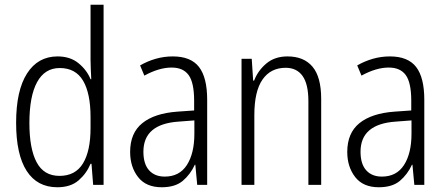

<svg xmlns="http://www.w3.org/2000/svg" viewBox="-20 -780 1881 810"><path d="M222 10Q137 10 92.5 -59Q48 -128 48 -262Q48 -398 94 -470Q140 -542 223 -542Q276 -542 311 -513.5Q346 -485 362 -446H365Q364 -468 363 -488.5Q362 -509 362 -527V-760H417V0H373L366 -89H362Q345 -48 311.5 -19Q278 10 222 10ZM231 -38Q298 -38 330 -90.5Q362 -143 362 -240V-286Q362 -386 330.5 -439.5Q299 -493 232 -493Q169 -493 136.5 -433.5Q104 -374 104 -261Q104 -153 134.5 -95.5Q165 -38 231 -38Z M709 -542Q785 -542 819.5 -497.5Q854 -453 854 -359V0H812L804 -85H802Q783 -44 751 -17Q719 10 662 10Q596 10 562.5 -33Q529 -76 529 -139Q529 -219 580.5 -260.5Q632 -302 728 -309L799 -314V-355Q799 -431 776 -463Q753 -495 704 -495Q651 -495 589 -461L571 -504Q602 -522 637 -532Q672 -542 709 -542ZM734 -267Q585 -257 585 -140Q585 -88 609 -61.5Q633 -35 675 -35Q737 -35 768.5 -84Q800 -133 800 -216V-272Z M1193 -542Q1262 -542 1298.5 -498.5Q1335 -455 1335 -363V0H1281V-353Q1281 -425 1256.5 -459.5Q1232 -494 1185 -494Q1122 -494 1087.5 -444.5Q1053 -395 1053 -294V0H999V-532H1042L1048 -440H1052Q1068 -482 1103.5 -512Q1139 -542 1193 -542Z M1625 -542Q1701 -542 1735.5 -497.5Q1770 -453 1770 -359V0H1728L1720 -85H1718Q1699 -44 1667 -17Q1635 10 1578 10Q1512 10 1478.5 -33Q1445 -76 1445 -139Q1445 -219 1496.5 -260.5Q1548 -302 1644 -309L1715 -314V-355Q1715 -431 1692 -463Q1669 -495 1620 -495Q1567 -495 1505 -461L1487 -504Q1518 -522 1553 -532Q1588 -542 1625 -542ZM1650 -267Q1501 -257 1501 -140Q1501 -88 1525 -61.5Q1549 -35 1591 -35Q1653 -35 1684.5 -84Q1716 -133 1716 -216V-272Z"/></svg>

Font: Noto Sans Myanmar UI Condensed Light
Style: Regular
Weight: 300
Width: 3
Designer: Monotype Design Team
Foundry: Monotype Imaging Inc.
Version: Version 2.103; ttfautohint (v1.8.4.7-5d5b)